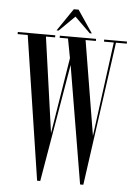

<svg xmlns="http://www.w3.org/2000/svg" viewBox="-57 -875 643 919"><g transform="rotate(5 264.5 -415.5)"><path d="M156.5 1 51 -690H2.5V-700H182.5V-690H138.5L203 -231.5L262 -597L244.5 -690H204.5V-700H378.5V-690H329L404 -236L464.5 -690H417.5V-700H527V-690H475L378.5 1H363L268 -565L171.5 1ZM186.5 -724 260 -832H283L356 -724H346L271 -797.5L196.5 -724Z"/></g></svg>

Font: Imbue 100pt
Style: Regular
Weight: 400
Designer: Tyler Finck
Foundry: Etcetera Type Company
Version: Version 1.102; ttfautohint (v1.8.3)